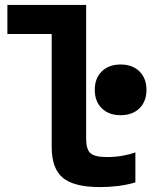

<svg xmlns="http://www.w3.org/2000/svg" viewBox="-20 -750 640 780"><path d="M386 10Q281 10 235.5 -27.5Q190 -65 190 -153V-612H10V-730H330V-187Q330 -143 347.5 -127.5Q365 -112 414 -112Q447 -112 476 -117Q505 -122 530 -131V-9Q496 1 460 5.5Q424 10 386 10ZM470 -282Q422 -282 393.5 -310Q365 -338 365 -385Q365 -432 393.5 -460Q422 -488 470 -488Q518 -488 546.5 -460Q575 -432 575 -385Q575 -338 546.5 -310Q518 -282 470 -282Z"/></svg>

Font: M PLUS Code Latin Expanded
Style: Bold
Weight: 700
Width: 7
Designer: Coji Morishita
Foundry: UNDERFOREST DESIGN
Version: Version 1.002; ttfautohint (v1.8.3)